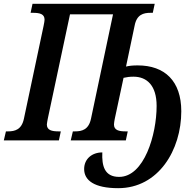

<svg xmlns="http://www.w3.org/2000/svg" viewBox="-40 -734 1020 1004"><path d="M578 250C789 250 908 50 908 -152C908 -310 822 -392 680 -392C653 -392 636 -390 619 -386L664 -600C675 -658 710 -667 747 -667H759L769 -714H130L120 -667H132C168 -667 193 -661 193 -631C193 -625 191 -614 188 -599L85 -113C73 -56 38 -47 2 -47H-9L-20 0H268L278 -47H267C231 -47 205 -53 205 -83C205 -89 208 -102 210 -114L326 -659H551L436 -114C424 -56 389 -47 352 -47H341L330 0H618L628 -47H617C582 -47 556 -53 556 -83C556 -89 558 -102 560 -112L606 -327C623 -331 639 -333 658 -333C729 -333 779 -286 779 -180C779 -30 714 191 583 191C506 191 492 133 495 63C441 63 400 97 400 150C400 209 453 250 578 250Z"/></svg>

Font: Noto Serif Condensed SemiBold
Style: Italic
Weight: 600
Width: 3
Italic angle: -12°
Designer: Monotype Design Team
Foundry: Monotype Imaging Inc.
Version: Version 2.014